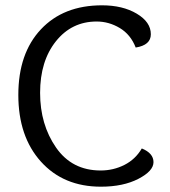

<svg xmlns="http://www.w3.org/2000/svg" viewBox="-20 -693 642 723"><path d="M514 -134Q558 -116 558 -82.5Q558 -49 501 -19.5Q444 10 360 10Q219 10 134 -84.5Q49 -179 49 -335.5Q49 -492 134 -582.5Q219 -673 364 -673Q442 -673 495 -641.5Q548 -610 548 -564Q548 -523 491 -514Q472 -563 431 -587.5Q390 -612 344 -612Q250 -612 190.5 -537.5Q131 -463 131 -343.5Q131 -224 191 -137.5Q251 -51 359 -51Q407 -51 448.5 -72Q490 -93 514 -134Z"/></svg>

Font: Overlock Mod
Style: Regular
Weight: 400
Designer: Dario Muhafara
Foundry: Dario Manuel Muhafara
Version: Version 1.001